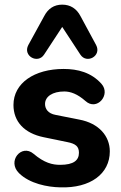

<svg xmlns="http://www.w3.org/2000/svg" viewBox="-20 -797 522 827"><path d="M240 10C369 14 453 -48 453 -145C453 -210 407 -266 321 -282L220 -302C186 -308 174 -329 174 -349C174 -381 206 -403 257 -403C284 -403 314 -392 348 -362C397 -317 459 -389 417 -436C373 -485 315 -500 254 -500C128 -500 38 -439 38 -345C38 -273 85 -223 168 -206L270 -185C306 -178 320 -166 320 -139C320 -107 298 -87 239 -87C206 -87 171 -95 124 -135C73 -178 9 -103 62 -51C108 -6 184 9 240 10ZM394 -603 327 -727C310 -760 283 -777 248 -777C213 -777 187 -760 170 -727L102 -603C77 -556 143 -520 170 -562L248 -681L326 -562C353 -520 419 -556 394 -603Z"/></svg>

Font: SN Pro
Style: Bold
Weight: 700
Designer: Tobias Whetton
Foundry: Supernotes
Version: Version 1.003;Glyphs 3.3 (3324)